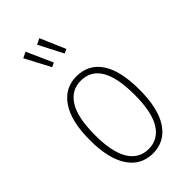

<svg xmlns="http://www.w3.org/2000/svg" viewBox="-245 -870 954 954"><g transform="rotate(-45 231.5 -393.0)"><path d="M140.1 -795.9 201.2 -658.2 179.2 -647.9 108.9 -780.8ZM235.8 -794.9 293 -662.1 271 -651.9 205.1 -779.8ZM231.9 -530.8Q315.4 -530.8 361.3 -463.6Q407.2 -396.5 407.2 -262.2Q407.2 -128.9 360.4 -59.6Q313.5 9.8 231 9.8Q147.9 9.8 101.6 -59.3Q55.2 -128.4 55.2 -258.8Q55.2 -391.6 102.5 -461.2Q149.9 -530.8 231.9 -530.8ZM231.9 -500Q165 -500 127.9 -440.7Q90.8 -381.3 90.8 -258.8Q90.8 -139.2 127.2 -80.1Q163.6 -21 231 -21Q298.3 -21 335.2 -80.6Q372.1 -140.1 372.1 -262.2Q372.1 -500 231.9 -500Z"/></g></svg>

Font: Fira Sans Compressed UltraLight
Style: Regular
Weight: 200
Width: 1
Designer: Carrois Corporate & Edenspiekermann AG
Foundry: Carrois Corporate GbR & Edenspiekermann AG
Version: Version 4.203;PS 004.203;hotconv 1.0.88;makeotf.lib2.5.64775